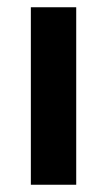

<svg xmlns="http://www.w3.org/2000/svg" viewBox="-20 -509 295 529"><path d="M65 0V-489H190V0Z"/></svg>

Font: NunitoSans3
Style: Bold
Weight: 700
Designer: Vernon Adams
Foundry: Vernon Adams
Version: Version 3.101;gftools[0.9.27]